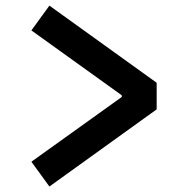

<svg xmlns="http://www.w3.org/2000/svg" viewBox="-20 -673 660 682"><path d="M155.5 -10.5 536.5 -284.5V-379L155.5 -653L91.5 -565L412.5 -334.5V-328.5L91.5 -98.5Z"/></svg>

Font: Monaspace Krypton SemiBold
Style: Regular
Weight: 600
Designer: Riley Cran & the Lettermatic Team
Foundry: Lettermatic
Version: Version 1.200 (Monaspace Krypton)